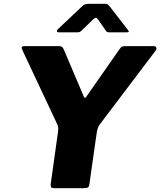

<svg xmlns="http://www.w3.org/2000/svg" viewBox="-20 -983 837 1003"><path d="M782 -742Q794 -742 796.5 -734.5Q799 -727 794 -720L502 -334Q495 -325 491 -314Q487 -303 483 -274L447 -21Q445 -7 439 -3.5Q433 0 417 0H263Q250 0 247 -5Q244 -10 245 -22L283 -294Q285 -309 284 -316.5Q283 -324 279 -334L97 -721Q92 -732 94 -737Q96 -742 111 -742H288Q301 -742 306.5 -735.5Q312 -729 316 -718L418 -478Q423 -466 431 -478L605 -727Q612 -737 617.5 -739.5Q623 -742 636 -742H782ZM493 -880Q486 -890 481.5 -890.5Q477 -891 466 -881L407 -824Q400 -817 395 -815.5Q390 -814 381 -814H287Q278 -814 277.5 -820Q277 -826 283 -831L411 -952Q419 -959 426.5 -961Q434 -963 447 -963H531Q541 -963 546 -957Q551 -951 555 -947L648 -827Q655 -818 652 -816Q649 -814 639 -814H551Q542 -814 538 -817Q534 -820 530 -827Z"/></svg>

Font: Libre Franklin Thin ExtraBold
Style: Italic
Weight: 800
Italic angle: -8°
Version: Version 2.000